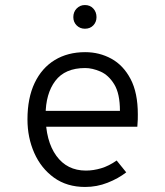

<svg xmlns="http://www.w3.org/2000/svg" viewBox="-20 -730 656 762"><path d="M318 12Q245.5 12 194.2 -25Q143 -62 116 -123Q89 -184 89 -256Q89 -341 117.5 -400.8Q146 -460.5 197.5 -491.8Q249 -523 318 -523Q374.5 -523 422 -497Q469.5 -471 498.2 -416.5Q527 -362 527 -276Q527 -268 526.8 -255.8Q526.5 -243.5 525 -227H145V-290H456Q456 -358.5 433.5 -395.2Q411 -432 378.8 -446Q346.5 -460 318 -460Q238 -460 199.5 -409Q161 -358 161 -273Q161 -170.5 203.5 -111.8Q246 -53 321 -53Q350.5 -53 381.5 -62.2Q412.5 -71.5 443 -93L481 -46Q449.5 -21.5 407 -4.8Q364.5 12 318 12ZM317 -616Q297.5 -616 284.2 -629.2Q271 -642.5 271 -662Q271 -682.5 284.2 -696.2Q297.5 -710 317 -710Q337.5 -710 350.2 -696.2Q363 -682.5 363 -662Q363 -642.5 350.2 -629.2Q337.5 -616 317 -616Z"/></svg>

Font: Overpass Mono Light Light
Style: Regular
Weight: 300
Monospace: yes
Version: Version 4.000